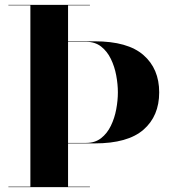

<svg xmlns="http://www.w3.org/2000/svg" viewBox="-20 -770 710 790"><path d="M240 -180V-182H335Q371 -182 396 -201.5Q421 -221 436.2 -252.5Q451.5 -284 458.2 -320.2Q465 -356.5 465 -390Q465 -423.5 458.2 -459.8Q451.5 -496 436.2 -527.5Q421 -559 396 -578.5Q371 -598 335 -598H240V-600H370Q505.5 -600 570.2 -543.5Q635 -487 635 -390Q635 -292.5 570.2 -236.2Q505.5 -180 370 -180ZM14.5 0V-2H350V0ZM105 0V-750H260V0ZM14.5 -748V-750H350V-748Z"/></svg>

Font: Bodoni Moda 96pt
Style: Bold
Weight: 700
Version: Version 2.005